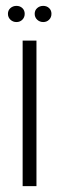

<svg xmlns="http://www.w3.org/2000/svg" viewBox="-20 -633 201 653"><path d="M57 0V-495H104V0ZM36 -558Q24 -558 15.5 -566Q7 -574 7 -586Q7 -598 15.5 -605.5Q24 -613 36 -613Q48 -613 56 -605.5Q64 -598 64 -586Q64 -574 56 -566Q48 -558 36 -558ZM127 -558Q115 -558 106.5 -566Q98 -574 98 -586Q98 -598 106.5 -605.5Q115 -613 127 -613Q139 -613 147 -605.5Q155 -598 155 -586Q155 -574 147 -566Q139 -558 127 -558Z"/></svg>

Font: Alumni Sans Light
Style: Regular
Weight: 300
Version: Version 1.018